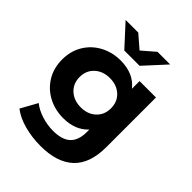

<svg xmlns="http://www.w3.org/2000/svg" viewBox="-263 -887 1225 1225"><g transform="rotate(45 350.0 -274.5)"><path d="M627 -538V-90Q627 58 550 130Q473 202 325 202Q247 202 177 183Q107 164 61 128L123 16Q157 44 209 60.5Q261 77 313 77Q394 77 432.5 40.5Q471 4 471 -70V-93Q410 -26 301 -26Q227 -26 165.5 -58.5Q104 -91 68 -150Q32 -209 32 -286Q32 -363 68 -422Q104 -481 165.5 -513.5Q227 -546 301 -546Q418 -546 479 -469V-538ZM473 -286Q473 -345 433.5 -381.5Q394 -418 332 -418Q270 -418 230 -381.5Q190 -345 190 -286Q190 -227 230 -190.5Q270 -154 332 -154Q394 -154 433.5 -190.5Q473 -227 473 -286ZM542 -751 410 -607H272L140 -751H254L341 -676L428 -751Z"/></g></svg>

Font: mBank
Style: Bold
Weight: 700
Designer: Julieta Ulanovsky
Foundry: Julieta Ulanovsky
Version: Version 7.200